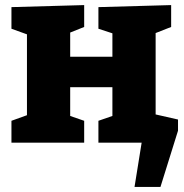

<svg xmlns="http://www.w3.org/2000/svg" viewBox="-20 -561 725 755"><path d="M592 -431V-111L680 -91V-47L611 174H509L537 0H367V-86L422 -105V-218H256V-105L311 -86V0H25V-86L86 -108V-426L25 -448V-533L311 -541V-455L256 -433V-338H422V-430L367 -448V-533L653 -541V-455Z"/></svg>

Font: Bitter Pro ExtraBold
Style: Regular
Weight: 800
Designer: Sol Matas, and Bitter project Authors
Foundry: Sol Matas
Version: Version 1.010